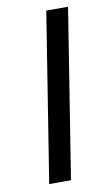

<svg xmlns="http://www.w3.org/2000/svg" viewBox="-82 -748 449 790"><g transform="rotate(-10 142.5 -352.5)"><path d="M58 0 170 -705H261L149 0Z"/></g></svg>

Font: Nunito Sans 7pt
Style: Italic
Weight: 400
Italic angle: -9°
Designer: Vernon Adams
Foundry: Vernon Adams
Version: Version 3.101;gftools[0.9.27]